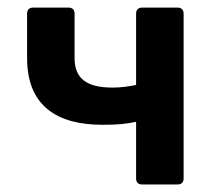

<svg xmlns="http://www.w3.org/2000/svg" viewBox="-20 -489 578 509"><path d="M340.8 -166V-15.6C340.8 -5.9 346.7 0 356.4 0H451.2C460.9 0 466.8 -5.9 466.8 -15.6V-453.1C466.8 -462.9 460.9 -468.8 451.2 -468.8H356.4C346.7 -468.8 340.8 -462.9 340.8 -453.1V-263.7C320.3 -259.8 301.8 -256.8 278.3 -256.8C208 -256.8 177.7 -282.2 177.7 -335V-453.1C177.7 -462.9 171.9 -468.8 162.1 -468.8H67.4C57.6 -468.8 51.8 -462.9 51.8 -453.1V-335C51.8 -208 131.8 -158.2 251 -158.2C293 -158.2 311.5 -160.2 340.8 -166Z"/></svg>

Font: Ed Sans Neue SemiBold
Style: Regular
Weight: 600
Designer: Stephen Hutchings
Version: Version 1.004;PS 001.004;hotconv 1.0.88;makeotf.lib2.5.64775